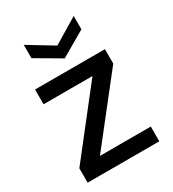

<svg xmlns="http://www.w3.org/2000/svg" viewBox="-179 -836 842 935"><g transform="rotate(-30 242.0 -368.5)"><path d="M36 0V-81L316 -438H41V-521H434V-440L153 -83H439V0ZM242 -580 102 -662V-737L242 -652L383 -737V-662Z"/></g></svg>

Font: DM Sans 10pt Medium
Style: Regular
Weight: 500
Version: Version 4.004;gftools[0.9.30]